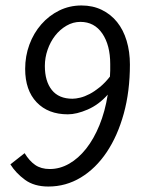

<svg xmlns="http://www.w3.org/2000/svg" viewBox="-20 -670 520 702"><path d="M245 -309Q257 -309 273.5 -313Q290 -317 308 -326.5Q326 -336 345 -351.5Q364 -367 382 -390Q383 -401 383 -412.5Q383 -424 383 -436Q383 -505 354 -547.5Q325 -590 274 -590Q247 -590 223 -576Q199 -562 181.5 -539.5Q164 -517 154 -488Q144 -459 144 -429Q144 -373 169.5 -341Q195 -309 245 -309ZM157 12Q105 12 71.5 -12.5Q38 -37 18 -69L70 -110Q87 -82 108.5 -67Q130 -52 162 -52Q199 -52 233 -71.5Q267 -91 295 -126.5Q323 -162 343.5 -212Q364 -262 374 -324Q341 -287 300.5 -269.5Q260 -252 228 -252Q156 -252 114 -296Q72 -340 72 -418Q72 -465 87.5 -507Q103 -549 131 -581Q159 -613 196.5 -631.5Q234 -650 278 -650Q319 -650 352 -634Q385 -618 408 -589.5Q431 -561 443 -521Q455 -481 455 -434Q455 -336 432.5 -254.5Q410 -173 370 -113.5Q330 -54 275.5 -21Q221 12 157 12Z"/></svg>

Font: TypoPRO Source Sans Pro
Style: Italic
Weight: 400
Italic angle: -11°
Designer: Paul D. Hunt
Foundry: Adobe Systems Incorporated
Version: Version 1.075;PS 2.000;hotconv 1.0.86;makeotf.lib2.5.63406